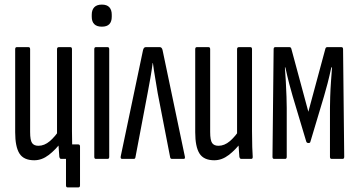

<svg xmlns="http://www.w3.org/2000/svg" viewBox="-20 -691 1560 835"><path d="M274 124Q267 124 267 115V0H243L287 -63H320Q328 -63 328 -54V115Q328 124 321 124ZM129 6Q83 6 64.5 -23.5Q46 -53 46 -116V-477Q46 -486 53 -486H104Q111 -486 111 -477V-117Q111 -81 119.5 -69Q128 -57 147 -57Q173 -57 196.5 -77Q220 -97 242 -131L248 -75Q222 -40 192 -17Q162 6 129 6ZM246 0Q240 0 238 -9Q236 -30 234.5 -58.5Q233 -87 233 -101L228 -107V-477Q228 -486 236 -486H286Q293 -486 293 -477V-120Q293 -78 294 -51.5Q295 -25 296 -11Q297 0 290 0Z M397 0Q390 0 390 -9V-477Q390 -486 397 -486H448Q455 -486 455 -477V-9Q455 0 448 0ZM423 -575Q401 -575 390 -586Q379 -597 379 -618V-627Q379 -648 390 -659.5Q401 -671 423 -671Q445 -671 455.5 -659.5Q466 -648 466 -627V-618Q466 -597 455.5 -586Q445 -575 423 -575Z M511 0Q503 0 505 -11L602 -473Q605 -486 614 -486H675Q684 -486 687 -473L784 -10Q786 0 779 0H728Q721 0 720 -7L666 -285Q661 -316 655 -351Q649 -386 645 -417H644Q640 -386 634 -351.5Q628 -317 622 -286L569 -7Q568 0 562 0Z M912 6Q866 6 847.5 -23.5Q829 -53 829 -116V-477Q829 -486 836 -486H887Q894 -486 894 -477V-117Q894 -81 902.5 -69Q911 -57 930 -57Q956 -57 979.5 -77Q1003 -97 1025 -131L1031 -75Q1005 -40 975 -17Q945 6 912 6ZM1029 0Q1023 0 1021 -9Q1019 -30 1017.5 -58.5Q1016 -87 1016 -101L1011 -107V-477Q1011 -486 1019 -486H1069Q1076 -486 1076 -477V-120Q1076 -78 1077 -51.5Q1078 -25 1079 -11Q1080 0 1073 0Z M1172 0Q1165 0 1165 -9L1170 -477Q1170 -486 1177 -486H1239Q1245 -486 1247 -479L1321 -205L1395 -479Q1397 -486 1403 -486H1465Q1472 -486 1472 -477L1477 -9Q1477 0 1470 0H1422Q1415 0 1415 -9V-222Q1415 -238 1416 -270Q1417 -302 1419.5 -337Q1422 -372 1424 -398H1421Q1413 -361 1404.5 -328Q1396 -295 1389 -272L1330 -75Q1329 -71 1327 -70Q1325 -69 1321 -69Q1318 -69 1316 -70Q1314 -71 1312 -75L1253 -272Q1246 -295 1237.5 -328Q1229 -361 1221 -398H1219Q1221 -372 1223 -337Q1225 -302 1226 -270Q1227 -238 1227 -222V-9Q1227 0 1220 0Z"/></svg>

Font: Sofia Sans Extra Condensed
Style: Regular
Weight: 400
Designer: Botio Nikoltchev, Ani Petrova
Foundry: lettersoup
Version: Version 4.101